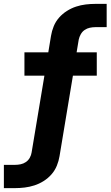

<svg xmlns="http://www.w3.org/2000/svg" viewBox="-73 -755 570 990"><path d="M-53 215V95H5Q19 95 33.5 92Q48 89 60.5 80.5Q73 72 80.5 58.5Q88 45 90 31L156 -365H53V-485H176L190 -570Q194 -595 204 -619.5Q214 -644 231.5 -664Q249 -684 272 -698.5Q295 -713 319.5 -721Q344 -729 369 -732Q394 -735 419 -735H477V-615H419Q405 -615 390.5 -612Q376 -609 363.5 -600.5Q351 -592 343.5 -578.5Q336 -565 333 -551L322 -485H426V-365H303L234 50Q230 75 220 99.5Q210 124 192.5 144Q175 164 152 178.5Q129 193 104 201Q79 209 54 212Q29 215 5 215Z"/></svg>

Font: Iosevka Etoile Heavy Oblique
Style: Regular
Weight: 900
Italic angle: -9°
Designer: Belleve Invis
Foundry: Belleve Invis
Version: Version 15.5.2; ttfautohint (v1.8.4)